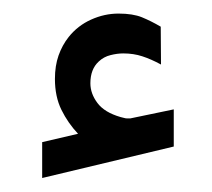

<svg xmlns="http://www.w3.org/2000/svg" viewBox="-20 -805 309 280"><path d="M93.8 -609.9Q79.1 -625.5 69.6 -644.8Q60.1 -664.1 60.1 -689.9Q60.1 -709 65.4 -724.1Q70.8 -739.3 80.1 -751Q93.3 -767.6 112.8 -776.4Q132.3 -785.2 152.8 -785.2Q173.8 -785.2 187 -779.8Q200.2 -774.4 214.4 -766.1L214.8 -710.9Q200.2 -718.8 187.5 -722.9Q174.8 -727.1 159.7 -727.1Q150.9 -727.1 141.1 -724.6Q131.3 -722.2 124 -715.3Q111.8 -704.1 111.8 -683.6Q111.8 -668.5 122.1 -654.8Q132.3 -641.1 155.8 -634.3Q158.2 -633.8 160.6 -633.1Q163.1 -632.3 165.5 -632.3Q168 -632.3 169.9 -632.3L233.4 -645.5V-591.3L41.5 -545.4V-597.7Z"/></svg>

Font: Vazir WOL-UI
Style: Bold-WOL-UI
Weight: 700
Designer: Saber Rastikerdar
Foundry: Saber Rastikerdar
Version: Version 30.1.0